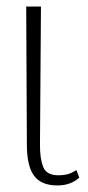

<svg xmlns="http://www.w3.org/2000/svg" viewBox="-20 -556 269 586"><path d="M155 10Q106 10 84 -19.5Q62 -49 62 -115L60 -536H105L102 -112Q102 -71 112 -46Q122 -21 159 -21Q173 -21 185.5 -24Q198 -27 213 -37L222 -14Q196 10 155 10Z"/></svg>

Font: Noto Serif Condensed ExtraLight
Style: Regular
Weight: 200
Width: 3
Designer: Monotype Design Team
Foundry: Monotype Imaging Inc.
Version: Version 2.013; ttfautohint (v1.8.4.7-5d5b)